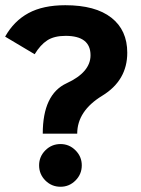

<svg xmlns="http://www.w3.org/2000/svg" viewBox="-32 -710 542 740"><path d="M201.2 9.8Q167 9.8 142.8 -14.4Q118.7 -38.6 118.7 -72.8Q118.7 -106.4 142.8 -130.6Q167 -154.8 201.2 -154.8Q234.9 -154.8 259 -130.6Q283.2 -106.4 283.2 -72.8Q283.2 -38.6 259 -14.4Q234.9 9.8 201.2 9.8ZM265.6 -194.8H132.8Q132.8 -346.7 224.9 -389.2Q316.9 -431.6 316.9 -497.1Q316.9 -571.8 220.7 -571.8Q176.8 -571.8 150.1 -554.4Q123.5 -537.1 101.6 -501L-12.2 -568.8Q21.5 -628.9 77.6 -659.4Q133.8 -689.9 219.7 -689.9Q335.9 -689.9 397.2 -641.8Q458.5 -593.8 458.5 -506.8Q458.5 -399.9 362.1 -341.1Q265.6 -282.2 265.6 -194.8Z"/></svg>

Font: Cadman
Style: Bold
Weight: 700
Designer: Paul James MIller
Foundry: High-Logic / Made with FontCreator
Version: Version 2.114;March 28, 2021;FontCreator 13.0.0.2683 64-bit